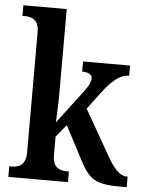

<svg xmlns="http://www.w3.org/2000/svg" viewBox="-54 -804 647 847"><g transform="rotate(5 269.5 -380.0)"><path d="M15 0H279V-47H270C242 -47 207 -55 207 -113V-195L252 -250L330 -101C376 -12 407 0 526 0H539V-47H535C504 -47 478 -76 447 -130L333 -330L386 -401C430 -460 467 -491 507 -491V-536H299V-491C327 -491 343 -482 343 -465C343 -452 337 -434 310 -399L203 -258C203 -263 207 -340 207 -376V-760H15V-713H25C52 -713 88 -705 88 -649V-115C88 -55 53 -47 25 -47H15Z"/></g></svg>

Font: Noto Serif Bengali Condensed SemiBold
Style: Regular
Weight: 600
Width: 3
Designer: Juan Bruce, Universal Thirst, Indian Type Foundry and the Monotype Design Team.
Foundry: Monotype Imaging Inc.
Version: Version 2.003